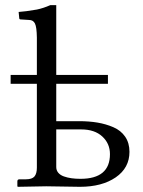

<svg xmlns="http://www.w3.org/2000/svg" viewBox="-20 -718 550 740"><path d="M403.8 -124C403.8 -60.5 365.9 -28.8 290 -28.8C277.7 -28.8 266.2 -29.5 255.6 -31C245 -32.5 235.2 -34.8 226.1 -38.1C217 -41.3 209.8 -46.1 204.6 -52.2C199.4 -58.4 196.8 -65.8 196.8 -74.2V-219.2H293C327.5 -219.2 354.6 -210.1 374.3 -191.9C394 -173.7 403.8 -151 403.8 -124ZM196.8 -698.2H173.8C156.2 -690.4 139 -684.7 122.1 -681.2C91.5 -675.9 68 -672.9 51.8 -671.9L54.2 -647.9C54.2 -644.7 56.2 -643.1 60.1 -643.1L91.8 -641.1C102.5 -641.1 110.2 -636.6 114.7 -627.4C119.3 -618.3 121.7 -600.3 122.1 -573.2V-429.2H21V-395H122.1V-71.8C122.1 -56.5 119 -45.2 112.8 -37.8C106.6 -30.5 95.4 -26.9 79.1 -26.9H55.2C49.6 -26.9 46.9 -24.3 46.9 -19V0L48.8 2L158.2 0C175.1 0 196.8 0.3 223.1 1C249.5 1.6 271.2 2 288.1 2C344.7 2 390.7 -10.2 426 -34.4C461.3 -58.7 479 -91.5 479 -132.8C479 -155.6 473.5 -175 462.4 -191.2C451.3 -207.3 436.1 -219.5 416.7 -227.8C397.4 -236.1 377 -242 355.5 -245.6C334 -249.2 310.2 -251 284.2 -251H196.8V-395H396V-429.2H196.8Z"/></svg>

Font: Linux Biolinum G
Style: Bold
Weight: 700
Designer: Philipp H. Poll
Foundry: Philipp H. Poll
Version: Version 1.1.0